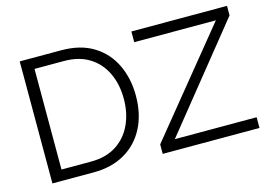

<svg xmlns="http://www.w3.org/2000/svg" viewBox="-94 -894 1516 1079"><g transform="rotate(-15 664.5 -355.0)"><path d="M89.1 0V-710H329.8Q443.2 -710 518.9 -662.5Q594.5 -615 632.2 -534.5Q669.9 -454 669.9 -356Q669.9 -248 628.3 -168Q586.8 -88 510.4 -44Q433.9 0 329.8 0ZM599.8 -356Q599.8 -441 568.2 -507Q536.7 -573 476.7 -610.3Q416.7 -647.7 329.8 -647.7H158.5V-62.3H329.8Q418 -62.3 478 -101Q538 -139.8 568.9 -206.4Q599.8 -273 599.8 -356ZM730.9 -55.3 1213.6 -647.7H738.7V-710H1295.1V-654.7L818 -62.3H1293.9V0H730.9Z"/></g></svg>

Font: Raleway Thin
Style: Regular
Weight: 100
Designer: Matt McInerney, Pablo Impallari, Rodrigo Fuenzalida
Foundry: Matt McInerney, Pablo Impallari, Rodrigo Fuenzalida
Version: Version 4.026